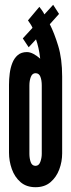

<svg xmlns="http://www.w3.org/2000/svg" viewBox="-20 -772 296 800"><path d="M128 8Q90 8 65.5 -13.2Q41 -34.5 29.2 -67.8Q17.5 -101 17.5 -136V-419Q17.5 -442 20.5 -465.8Q23.5 -489.5 31.5 -509.8Q39.5 -530 54.2 -542.5Q69 -555 92 -555Q105 -555 119.2 -547.5Q133.5 -540 147.5 -527.5Q145 -551 140.2 -572Q135.5 -593 130 -608L99.5 -575L75 -612L115.5 -656Q112.5 -663.5 106.8 -672Q101 -680.5 96.5 -687L144 -743.5Q147.5 -739.5 154.5 -729.5Q161.5 -719.5 165 -712L201.5 -752L226 -714L187.5 -671Q206 -635 222.5 -581Q239 -527 239 -453V-133Q239 -98.5 227 -66.2Q215 -34 190.5 -13Q166 8 128 8ZM128 -81Q142 -81 148 -97.5Q154 -114 154 -131V-416Q154 -438 148.2 -452.5Q142.5 -467 128 -467Q114.5 -467 108.5 -451.5Q102.5 -436 102.5 -416V-131Q102.5 -112 108 -96.5Q113.5 -81 128 -81Z"/></svg>

Font: League Gothic SemiCondensed
Style: Regular
Weight: 400
Width: 4
Designer: The League of Moveable Type
Version: Version 2.001